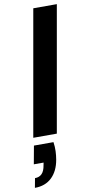

<svg xmlns="http://www.w3.org/2000/svg" viewBox="-126 -762 517 1084"><g transform="rotate(-10 133.0 -220.0)"><path d="M22 0 149 -720H284L157 0ZM-18 280 -8 226Q17 226 32 210.5Q47 195 52 163L55 148H-1L18 44H130Q134 71 133 96Q132 121 128 144Q117 208 79.5 244Q42 280 -18 280Z"/></g></svg>

Font: DM Sans 16pt
Style: Bold Italic
Weight: 700
Italic angle: -10°
Version: Version 4.004;gftools[0.9.30]